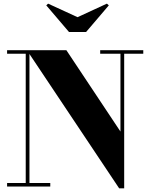

<svg xmlns="http://www.w3.org/2000/svg" viewBox="-20 -1026 826 1056"><path d="M142 -750V-19.5H256.5V0H19V-19.5H121.5V-730.5H19V-750ZM768 -750V-730.5H663V10H635.5L128 -750H345L642.5 -302.5V-730.5H531V-750ZM359.5 -850 234.5 -996.5 244.5 -1006 406.5 -931.5 568 -1006 578.5 -996.5 453.5 -850Z"/></svg>

Font: Bodoni Moda 11pt ExtraBold
Style: Regular
Weight: 800
Designer: Owen Earl
Foundry: indestructible type
Version: Version 2.004